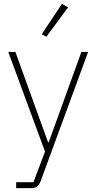

<svg xmlns="http://www.w3.org/2000/svg" viewBox="-20 -778 502 998"><path d="M403 -508H438L190 167Q182 185 171 192.5Q160 200 138 200H64V169H154L214 10L23 -508H60L230 -38H233ZM221 -587 197 -600 302 -758 334 -740Z"/></svg>

Font: IBM Plex Sans Thai ExtLt
Style: Regular
Weight: 200
Designer: Mike Abbink, Paul van der Laan, Pieter van Rosmalen, Ben Mitchell, Mark Frömberg
Foundry: Bold Monday
Version: Version 1.2